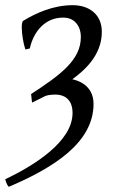

<svg xmlns="http://www.w3.org/2000/svg" viewBox="-38 -477 449 741"><path d="M241 -171C282 -201 355 -260 355 -354C355 -424 303 -457 243 -457C167 -457 102 -427 52 -397C48 -395 46 -385 46 -372C46 -346 52 -309 60 -286L77 -290C92 -357 137 -409 205 -409H209C240 -409 274 -386 274 -334C274 -246 197 -189 82 -114L84 -96C85 -89 85 -84 86 -81L138 -107C153 -112 169 -112 177 -112C205 -112 242 -98 242 -41C242 70 93 162 -18 215C-13 233 -8 240 -4 244C170 170 323 73 323 -76C323 -152 256 -168 241 -171Z"/></svg>

Font: Temporarium
Style: Italic
Weight: 400
Italic angle: -7°
Version: Version 1.1